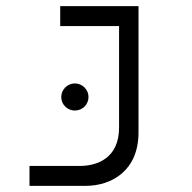

<svg xmlns="http://www.w3.org/2000/svg" viewBox="-20 -606 626 626"><path d="M76.2 0H258.8C343.3 0 431.6 -48.8 431.6 -174.3V-585.9H176.3V-521H368.2V-190.4C368.2 -90.8 297.9 -64.9 239.3 -64.9H76.2ZM224.1 -245.6C248.5 -245.6 268.6 -265.1 268.6 -289.6C268.6 -314 248.5 -334 224.1 -334C199.7 -334 179.7 -314 179.7 -289.6C179.7 -265.1 199.7 -245.6 224.1 -245.6Z"/></svg>

Font: Cascadia Mono NF Light
Style: Regular
Weight: 300
Monospace: yes
Designer: Aaron Bell
Foundry: Saja Typeworks
Version: Version 2404.023